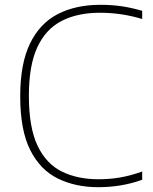

<svg xmlns="http://www.w3.org/2000/svg" viewBox="-20 -769 634 798"><path d="M388.5 9Q294 9 220.8 -26.8Q147.5 -62.5 105.8 -145Q64 -227.5 64 -369Q64 -504.5 104.8 -588.2Q145.5 -672 220.2 -710.5Q295 -749 397 -749Q445 -749 486.8 -742.8Q528.5 -736.5 571 -724V-690Q485.5 -716 395 -716Q302.5 -716 236.5 -682.2Q170.5 -648.5 135.2 -572.8Q100 -497 100 -371Q100 -239 136.2 -163.2Q172.5 -87.5 237.5 -55.8Q302.5 -24 389 -24Q435 -24 477.2 -31Q519.5 -38 571 -56V-22Q486.5 9 388.5 9Z"/></svg>

Font: Encode Sans Semi Expanded Thin
Style: Regular
Weight: 100
Width: 6
Designer: Multiple Designers
Foundry: Impallari Type
Version: Version 3.000; ttfautohint (v1.8.3) -l 8 -r 50 -G 200 -x 14 